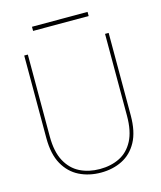

<svg xmlns="http://www.w3.org/2000/svg" viewBox="-124 -927 860 1028"><g transform="rotate(-15 306.0 -413.0)"><path d="M308 12Q242 12 188.5 -14.5Q135 -41 103.5 -97Q72 -153 72 -243V-700H92V-246Q92 -161 120.5 -108.5Q149 -56 197.5 -32Q246 -8 307 -8Q369 -8 417 -32Q465 -56 492.5 -108.5Q520 -161 520 -246V-700H540V-243Q540 -153 509.5 -97Q479 -41 426.5 -14.5Q374 12 308 12ZM152 -815V-838H460V-815Z"/></g></svg>

Font: DM Sans 11pt Thin
Style: Regular
Weight: 250
Version: Version 4.004;gftools[0.9.30]